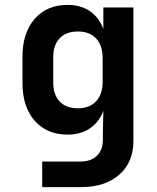

<svg xmlns="http://www.w3.org/2000/svg" viewBox="-20 -580 639 780"><path d="M151.4 180.2V76.2H306.2Q350.1 76.2 374 52.5Q397.9 28.8 397.9 -11.2V-43.9L399.9 -129.9Q382.8 -84 345.5 -58.6Q308.1 -33.2 254.4 -33.2Q170.4 -33.2 120.8 -89.6Q71.3 -146 71.3 -243.2V-350.1Q71.3 -446.3 120.8 -503.2Q170.4 -560.1 254.4 -560.1Q308.1 -560.1 345.5 -534.4Q382.8 -508.8 399.9 -461.9V-549.8H522V-7.8Q522 79.1 464.6 129.6Q407.2 180.2 308.1 180.2ZM296.4 -140.1Q343.8 -140.1 370.4 -168.5Q397 -196.8 397 -248V-344.2Q397 -395 370.6 -423.6Q344.2 -452.1 296.4 -452.1Q248.5 -452.1 222.4 -424.6Q196.3 -397 196.3 -348.1V-244.1Q196.3 -195.3 222.4 -167.7Q248.5 -140.1 296.4 -140.1Z"/></svg>

Font: UDEV Gothic 35
Style: Bold
Weight: 700
Version: v2.1.0; ttfautohint (v1.8.4.7-5d5b-dirty) -l 6 -r 45 -G 200 